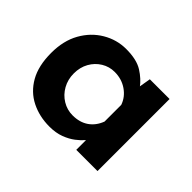

<svg xmlns="http://www.w3.org/2000/svg" viewBox="-103 -626 812 812"><g transform="rotate(45 303.0 -220.0)"><path d="M255 11Q195 11 146 -13.5Q97 -38 68.5 -88Q40 -138 40 -215Q40 -288 69.5 -340.5Q99 -393 148 -422Q197 -451 253 -451Q316 -451 351.5 -428.5Q387 -406 408 -377L402 -360L414 -431H532V0H405V-99L416 -70Q413 -68 402 -55Q391 -42 371 -26.5Q351 -11 322 0Q293 11 255 11ZM291 -92Q333 -92 362 -112Q391 -132 405 -169V-269Q393 -304 361 -326Q329 -348 287 -348Q255 -348 228 -331.5Q201 -315 185 -286.5Q169 -258 169 -221Q169 -185 185.5 -155.5Q202 -126 230 -109Q258 -92 291 -92Z"/></g></svg>

Font: Reem Kufi Fun SemiBold
Style: Regular
Weight: 600
Designer: Khaled Hosny
Version: Version 1.005